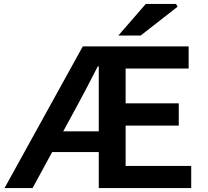

<svg xmlns="http://www.w3.org/2000/svg" viewBox="-20 -952 1053 972"><path d="M399 -717H935V-605H616V-429H885V-316H616V-112H948V0H480V-182H244L145 0H3ZM718 -932H871L879 -918L692 -772H579ZM480 -287V-616H475Q411 -490 361 -399L300 -287Z"/></svg>

Font: Nebula Sans Semibold
Style: Regular
Weight: 600
Designer: Paul D. Hunt for Adobe (as Source Sans)
Foundry: Nebula Entertainment & Broadcasting LLC
Version: Version 1.010